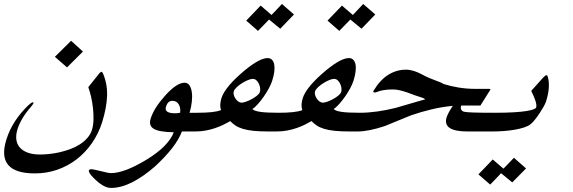

<svg xmlns="http://www.w3.org/2000/svg" viewBox="-120 -717 2827 948"><path d="M289.6 -462.4 210.9 -384.3 150.9 -436.5 231 -515.6ZM384.3 -113.3Q366.2 -56.6 333.7 -10Q301.3 36.6 258.1 69.8Q214.8 103 162.6 121.1Q110.4 139.2 52.2 139.2Q-141.1 139.2 -88.4 -28.3Q-73.2 -76.7 -45.4 -119.1Q-17.6 -161.6 21.5 -198.7Q35.6 -211.9 42.5 -211.9Q46.9 -211.9 44.9 -207.5Q43.9 -203.6 39.8 -198.5Q35.6 -193.4 33.2 -189.9Q-17.1 -132.3 -33.7 -78.6Q-42.5 -50.3 -39.3 -27.3Q-36.1 -4.4 -21.5 12Q-6.8 28.3 18.1 37.1Q43 45.9 77.1 45.9Q97.2 45.9 121.8 43.5Q146.5 41 172.6 35.2Q198.7 29.3 224.6 20Q250.5 10.7 272.2 -2.9Q293.9 -16.6 310.3 -34.7Q326.7 -52.7 334 -75.7Q340.8 -97.7 341.6 -125.7Q342.3 -153.8 339.1 -183.1Q335.9 -212.4 329.6 -239.7Q323.2 -267.1 315.9 -286.6L366.2 -349.6Q371.6 -356.9 375.5 -359.9Q379.4 -362.8 380.9 -362.8Q384.3 -362.8 388.7 -354Q410.6 -302.2 408.7 -243.9Q406.7 -185.5 384.3 -113.3Z M744.6 -157.7Q751 -157.7 757.6 -158.4Q764.2 -159.2 769.5 -160.6Q772.5 -185.5 762 -202.4Q751.5 -219.2 731 -219.2Q708.5 -219.2 699.7 -190.9Q688.5 -157.7 744.6 -157.7ZM839.4 -67.9H778.3Q762.7 -27.3 728.8 15.9Q694.8 59.1 645.5 104.5Q586.4 156.2 531.7 183.6Q477.1 210.9 427.7 210.9Q408.7 210.9 387.2 198.2Q365.7 185.5 341.3 160.6Q314.9 134.3 319.3 124Q320.8 118.7 331.1 118.7Q337.4 118.7 350.8 121.6Q364.3 124.5 378.9 128.2Q393.6 131.8 407 134.8Q420.4 137.7 427.7 137.7Q494.1 137.7 603.5 71.3Q659.7 37.1 693.1 2.4Q726.6 -32.2 737.8 -64Q667 -64.9 639.9 -80.6Q612.8 -96.2 624 -131.8Q632.3 -157.7 649.4 -185.1Q666.5 -212.4 693.8 -243.2Q752 -308.6 791.5 -308.6Q806.6 -308.6 815.4 -295.7Q824.2 -282.7 827.1 -261.7Q830.1 -240.7 827.1 -214.1Q824.2 -187.5 815.9 -160.2H868.7Z M1331.5 -645.5 1263.7 -575.2 1208.5 -620.6Q1195.3 -607.9 1181.2 -592.5Q1167 -577.1 1153.8 -564.5L1095.7 -615.2L1167 -689.5L1220.7 -643.1Q1233.4 -655.8 1246.6 -670.2Q1259.8 -684.6 1272 -697.3ZM1163.1 -262.7Q1166 -272 1164.3 -283.2Q1162.6 -294.4 1157.7 -304.4Q1152.8 -314.5 1145.3 -321Q1137.7 -327.6 1127.9 -327.6Q1118.7 -327.6 1104 -321.5Q1089.4 -315.4 1074.7 -306.2Q1060.1 -296.9 1048.6 -286.1Q1037.1 -275.4 1034.2 -265.6Q1031.7 -257.8 1034.4 -248Q1037.1 -238.3 1043 -229.7Q1048.8 -221.2 1056.9 -215.6Q1064.9 -210 1072.8 -210Q1080.1 -210 1094.2 -214.8Q1108.4 -219.7 1122.8 -227.5Q1137.2 -235.4 1148.7 -244.6Q1160.2 -253.9 1163.1 -262.7ZM1240.2 -67.9H1206.5Q1162.1 -67.9 1131.6 -71Q1101.1 -74.2 1079.3 -80.8Q1057.6 -87.4 1043.2 -96.9Q1028.8 -106.4 1016.6 -119.1Q1001 -109.9 982.4 -100.8Q963.9 -91.8 942.4 -84.5Q920.9 -77.1 896.5 -72.5Q872.1 -67.9 844.7 -67.9H811L839.8 -160.2H854.5Q894.5 -160.2 924.6 -163.3Q954.6 -166.5 971.2 -173.3Q966.8 -186 967.5 -200.4Q968.3 -214.8 973.1 -231.9Q991.7 -289.6 1090.8 -371.6Q1162.6 -430.2 1201.2 -430.2Q1214.8 -430.2 1222.9 -421.9Q1231 -413.6 1233.9 -398.9Q1236.8 -384.3 1234.4 -363.8Q1231.9 -343.3 1224.1 -318.8Q1219.2 -302.7 1208 -281.7Q1196.8 -260.7 1182.6 -240.5Q1168.5 -220.2 1153.6 -203.4Q1138.7 -186.5 1126 -178.7Q1134.3 -169.4 1164.3 -164.8Q1194.3 -160.2 1255.4 -160.2H1269.5Z M1732.9 -645.5 1665 -575.2 1609.9 -620.6Q1596.7 -607.9 1582.5 -592.5Q1568.4 -577.1 1555.2 -564.5L1497.1 -615.2L1568.4 -689.5L1622.1 -643.1Q1634.8 -655.8 1647.9 -670.2Q1661.1 -684.6 1673.3 -697.3ZM1564.5 -262.7Q1567.4 -272 1565.7 -283.2Q1564 -294.4 1559.1 -304.4Q1554.2 -314.5 1546.6 -321Q1539.1 -327.6 1529.3 -327.6Q1520 -327.6 1505.4 -321.5Q1490.7 -315.4 1476.1 -306.2Q1461.4 -296.9 1450 -286.1Q1438.5 -275.4 1435.5 -265.6Q1433.1 -257.8 1435.8 -248Q1438.5 -238.3 1444.3 -229.7Q1450.2 -221.2 1458.3 -215.6Q1466.3 -210 1474.1 -210Q1481.4 -210 1495.6 -214.8Q1509.8 -219.7 1524.2 -227.5Q1538.6 -235.4 1550 -244.6Q1561.5 -253.9 1564.5 -262.7ZM1641.6 -67.9H1607.9Q1563.5 -67.9 1533 -71Q1502.4 -74.2 1480.7 -80.8Q1459 -87.4 1444.6 -96.9Q1430.2 -106.4 1418 -119.1Q1402.3 -109.9 1383.8 -100.8Q1365.2 -91.8 1343.8 -84.5Q1322.3 -77.1 1297.9 -72.5Q1273.4 -67.9 1246.1 -67.9H1212.4L1241.2 -160.2H1255.9Q1295.9 -160.2 1325.9 -163.3Q1356 -166.5 1372.6 -173.3Q1368.2 -186 1368.9 -200.4Q1369.6 -214.8 1374.5 -231.9Q1393.1 -289.6 1492.2 -371.6Q1564 -430.2 1602.5 -430.2Q1616.2 -430.2 1624.3 -421.9Q1632.3 -413.6 1635.3 -398.9Q1638.2 -384.3 1635.7 -363.8Q1633.3 -343.3 1625.5 -318.8Q1620.6 -302.7 1609.4 -281.7Q1598.1 -260.7 1584 -240.5Q1569.8 -220.2 1554.9 -203.4Q1540 -186.5 1527.3 -178.7Q1535.6 -169.4 1565.7 -164.8Q1595.7 -160.2 1656.7 -160.2H1670.9Z M2306.6 -67.9H2188Q2063 -67.9 2085.4 -138.7Q2089.4 -149.9 2096.9 -163.8Q2104.5 -177.7 2115.7 -194.3Q2063 -189.5 2010.7 -177Q1958.5 -164.6 1909.2 -147.5Q1893.6 -141.1 1861.3 -127.9Q1829.1 -114.7 1780.3 -94.7Q1739.7 -81.1 1705.8 -74.5Q1671.9 -67.9 1647.5 -67.9H1613.8L1642.6 -160.2H1657.2Q1697.8 -160.2 1743.9 -166.7Q1790 -173.3 1834.5 -184.6Q1872.6 -195.8 1899.7 -203.6Q1926.8 -211.4 1944.3 -216.6Q1961.9 -221.7 1970.2 -223.9Q1978.5 -226.1 1979 -226.1L1978.5 -225.6Q1979.5 -230.5 1956.5 -237.3Q1933.6 -244.1 1890.1 -260.7Q1869.6 -267.6 1852.5 -271.5Q1835.4 -275.4 1819.8 -275.4Q1771 -275.4 1740.2 -262.7H1740.7Q1736.3 -260.3 1730 -260.3Q1721.2 -260.3 1723.6 -267.6Q1755.9 -321.8 1796.6 -347.4Q1837.4 -373 1884.8 -373Q1903.3 -373 1924.1 -366.5Q1944.8 -359.9 1965.3 -348.6Q1982.9 -338.9 1999.5 -332Q2016.1 -325.2 2029.5 -320.1Q2043 -314.9 2053.2 -311Q2063.5 -307.1 2068.8 -302.7Q2103.5 -291.5 2144 -284.9Q2184.6 -278.3 2224.1 -278.3H2296.4Q2301.8 -278.3 2301.3 -274.4Q2300.3 -272.9 2300.3 -272.5Q2300.3 -272 2299.3 -271L2299.8 -272Q2288.1 -252.9 2275.9 -233.9Q2263.7 -214.8 2252 -195.8H2157.2Q2153.3 -184.6 2157 -176.5Q2160.6 -168.5 2170.4 -165.5Q2180.2 -162.6 2218.5 -161.4Q2256.8 -160.2 2321.3 -160.2H2335.9Z M2477.5 114.7 2409.2 183.6 2354 138.2Q2341.8 151.4 2327.4 166.5Q2313 181.6 2300.3 194.3L2242.2 144L2313 70.3L2365.7 115.7Q2378.4 103 2391.8 88.9Q2405.3 74.7 2417.5 62ZM2576.2 -216.3Q2572.8 -205.6 2563.5 -189.2Q2554.2 -172.9 2543 -156Q2531.7 -139.2 2520 -124.8Q2508.3 -110.4 2499.5 -103.5Q2487.8 -94.2 2467.5 -87.6Q2447.3 -81.1 2422.4 -76.7Q2397.5 -72.3 2368.9 -70.1Q2340.3 -67.9 2312 -67.9H2278.3L2307.1 -160.2H2321.8Q2378.9 -160.2 2417.7 -162.6Q2456.5 -165 2480.5 -168.9Q2504.4 -172.9 2515.1 -177.5Q2525.9 -182.1 2527.3 -186.5Q2533.7 -207.5 2502.9 -268.1L2563.5 -335.9L2563 -335Q2568.4 -340.8 2572 -343.3Q2575.7 -345.7 2578.1 -345.7Q2582.5 -345.7 2584.5 -338.4V-338.9Q2599.1 -288.6 2576.2 -216.3Z"/></svg>

Font: XB Zar
Style: Italic
Weight: 400
Italic angle: -12°
Designer: Behnam
Foundry: Irmug
Version: Version 8.005 2009